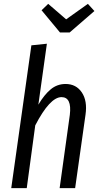

<svg xmlns="http://www.w3.org/2000/svg" viewBox="-20 -972 515 992"><path d="M434.1 -952.1 467.8 -915 339.8 -804.2H290L194.8 -918.9L229 -952.1L321.8 -872.1ZM318.8 -538.1Q373.5 -538.1 402.8 -494.4Q432.1 -450.7 421.9 -379.9L368.2 0H288.1L340.8 -378.9Q351.6 -470.2 297.9 -470.2Q237.8 -470.2 162.1 -324.2L118.2 0H38.1L142.1 -737.8L222.2 -746.1L178.2 -431.2Q208 -481.9 241.5 -510Q274.9 -538.1 318.8 -538.1Z"/></svg>

Font: Fira Sans Compressed Book
Style: Italic
Weight: 350
Width: 3
Italic angle: -8°
Designer: Carrois Corporate & Edenspiekermann AG
Foundry: Carrois Corporate GbR & Edenspiekermann AG
Version: Version 4.203;PS 004.203;hotconv 1.0.88;makeotf.lib2.5.64775